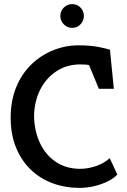

<svg xmlns="http://www.w3.org/2000/svg" viewBox="-20 -912 617 936"><path d="M368 4Q298 4 237 -18.5Q176 -41 130 -85Q84 -129 58 -193Q32 -257 32 -338Q32 -420 58.5 -485.5Q85 -551 131.5 -596.5Q178 -642 238 -666.5Q298 -691 363 -691Q419 -691 457.5 -683.5Q496 -676 516 -670L535 -479H462L414 -595Q407 -596 398.5 -597Q390 -598 371 -598Q307 -598 256.5 -565.5Q206 -533 177 -477Q148 -421 146 -348Q147 -274 174.5 -215.5Q202 -157 252 -123Q302 -89 371 -89Q409 -89 448.5 -102.5Q488 -116 515 -141L552 -61Q534 -42 504.5 -27.5Q475 -13 439.5 -4.5Q404 4 368 4ZM332 -776Q308 -776 291 -793.5Q274 -811 274 -834Q274 -858 291 -875Q308 -892 332 -892Q356 -892 372.5 -875Q389 -858 389 -834Q389 -811 372.5 -793.5Q356 -776 332 -776Z"/></svg>

Font: Kreon Light Medium
Style: Regular
Weight: 500
Version: Version 2.002